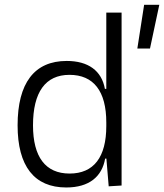

<svg xmlns="http://www.w3.org/2000/svg" viewBox="-20 -786 696 815"><path d="M261.2 9.8C358.9 9.8 413.1 -36.6 426.3 -112.8H431.6L441.4 4.9L496.1 1.5V-732.4H431.2V-408.7H425.3C411.6 -485.8 354.5 -527.3 263.2 -527.3C126 -527.3 54.7 -433.6 54.7 -253.9C54.7 -80.6 125.5 9.8 261.2 9.8ZM431.2 -251C431.2 -118.7 377.9 -49.3 275.4 -49.3C173.3 -49.3 120.1 -119.6 120.1 -253.9C120.1 -395 172.9 -468.3 274.9 -468.3C377.4 -468.3 431.2 -398.9 431.2 -266.1ZM563 -580.1H616.7L656.2 -765.6H591.8Z"/></svg>

Font: Cascadia Mono NF Light
Style: Regular
Weight: 300
Monospace: yes
Designer: Aaron Bell
Foundry: Saja Typeworks
Version: Version 2404.023